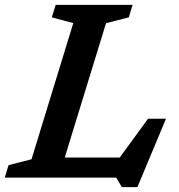

<svg xmlns="http://www.w3.org/2000/svg" viewBox="-42 -727 732 786"><path d="M392 -632 223 -82H448L564 -241H637.5L520.5 39H456.5L434 0H-22.5L-7 -51L87 -75L258 -632.5L170 -656L186 -707H500.5L485.5 -656Z"/></svg>

Font: Newsreader Caption Medium
Style: Italic
Weight: 500
Italic angle: -17°
Designer: Hugues Gentile
Foundry: Production Type
Version: Version 1.001